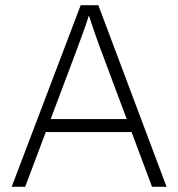

<svg xmlns="http://www.w3.org/2000/svg" viewBox="-20 -720 687 740"><path d="M25 0 291 -700H359L622 0H566L385 -484Q373 -515 364.5 -539Q356 -563 348 -585Q340 -607 332 -631.5Q324 -656 314 -687H331Q321 -654 312.5 -629Q304 -604 295.5 -581.5Q287 -559 278 -534.5Q269 -510 257 -478L77 0ZM134 -211 153 -261H496L515 -211Z"/></svg>

Font: Mach ExtraLight
Style: Regular
Weight: 250
Version: Version 1.002